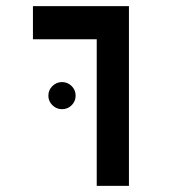

<svg xmlns="http://www.w3.org/2000/svg" viewBox="-20 -606 626 626"><path d="M295.4 0V-585.9H400.4V0ZM87.4 -478V-585.9H399.9V-478ZM182.1 -250Q164.1 -250 150.9 -262.9Q137.7 -275.9 137.7 -293.9Q137.7 -312.5 150.9 -325.4Q164.1 -338.4 182.1 -338.4Q200.7 -338.4 213.6 -325.4Q226.6 -312.5 226.6 -293.9Q226.6 -275.9 213.6 -262.9Q200.7 -250 182.1 -250Z"/></svg>

Font: Cascadia Code Medium
Style: Regular
Weight: 500
Monospace: yes
Designer: Aaron Bell
Foundry: Saja Typeworks
Version: Version 2407.024